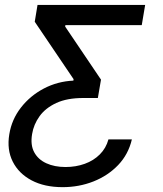

<svg xmlns="http://www.w3.org/2000/svg" viewBox="-20 -566 660 777"><path d="M233.4 191.4Q159.7 191.4 107.7 163.8Q55.7 136.2 31.5 87.9Q7.3 39.6 17.6 -22.5Q27.3 -82.5 64.7 -130.6Q102.1 -178.7 157.5 -207.8Q212.9 -236.8 276.9 -239.7L277.8 -245.6L120.6 -478L131.8 -545.9H567.4L553.7 -464.4H244.6L243.7 -458.5L388.7 -243.7L376 -169.4H316.9Q251.5 -169.4 207.8 -149.2Q164.1 -128.9 140.1 -95.7Q116.2 -62.5 109.9 -23.4Q102.5 20.5 118.4 50Q134.3 79.6 167.5 94.7Q200.7 109.9 245.1 109.9Q287.1 109.9 323 96.9Q358.9 84 384 58.8Q409.2 33.7 418.9 -2H513.7Q499.5 58.6 458.3 101.8Q417 145 358.4 168.2Q299.8 191.4 233.4 191.4Z"/></svg>

Font: Inter Variable
Style: Italic
Weight: 400
Italic angle: -9.39999°
Designer: Rasmus Andersson
Foundry: rsms
Version: Version 4.001;git-9221beed3